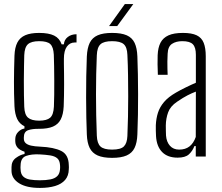

<svg xmlns="http://www.w3.org/2000/svg" viewBox="-20 -768 1087 942"><path d="M176 154Q110 154 73.8 131.2Q37.5 108.5 36.5 71.5Q36.5 66.5 36.5 61.8Q36.5 57 36.5 52Q36.5 22.5 58 6.8Q79.5 -9 100.5 -12.5V-23.5Q76 -32 65.8 -44.2Q55.5 -56.5 55 -73.5Q55 -75.5 54.8 -79.5Q54.5 -83.5 55 -87Q55.5 -106.5 69 -120.5Q82.5 -134.5 100 -137.5V-148.5Q75.5 -160.5 64.2 -184.5Q53 -208.5 51 -246.5Q49.5 -278 49 -307.8Q48.5 -337.5 48.5 -367.2Q48.5 -397 49.2 -428.5Q50 -460 51 -495Q52.5 -535 65.2 -559.5Q78 -584 104 -595.2Q130 -606.5 172 -606.5Q219 -606.5 245.5 -593.5Q272 -580.5 282.5 -550.5H293.5Q295 -573 312.5 -586.5Q330 -600 355.5 -600V-559.5H346.5Q322.5 -559.5 308 -539.2Q293.5 -519 293.5 -479.5V-455.5Q294 -432.5 294.2 -406.8Q294.5 -381 294.5 -354Q294.5 -327 294 -299.5Q293.5 -272 292.5 -246Q290.5 -206.5 278 -182.2Q265.5 -158 240 -147Q214.5 -136 172 -136Q138 -136.5 117.5 -129Q97 -121.5 97 -94V-87.5Q97 -74 106 -65.8Q115 -57.5 132.8 -53.5Q150.5 -49.5 177 -48.5Q245 -45.5 280.8 -27.2Q316.5 -9 317.5 41.5Q318 47 318 52.5Q318 58 317.5 63Q317 94.5 299.5 114.8Q282 135 250.5 144.5Q219 154 176 154ZM175.5 116.5Q205.5 116.5 227 112.2Q248.5 108 260.8 96.2Q273 84.5 274.5 61.5Q275 56.5 275 51.8Q275 47 274.5 42Q273 19 260.8 8.5Q248.5 -2 226.5 -5.5Q204.5 -9 175 -10.5Q134.5 -12.5 108 -3Q81.5 6.5 81 43.5Q80.5 49.5 80.5 53.5Q80.5 57.5 81 62.5Q81.5 85.5 93.2 97.2Q105 109 126.2 112.8Q147.5 116.5 175.5 116.5ZM172 -176Q209 -176 225.8 -190.2Q242.5 -204.5 244.5 -245Q245.5 -269.5 246 -302.8Q246.5 -336 246.2 -372.2Q246 -408.5 245.5 -442Q245 -475.5 244 -500Q242 -537 227 -551.5Q212 -566 172.5 -566Q133.5 -566 117 -551Q100.5 -536 99 -497Q98.5 -476 97.8 -442.8Q97 -409.5 97 -372Q97 -334.5 97.5 -300.2Q98 -266 99 -244Q100.5 -205 117.8 -190.5Q135 -176 172 -176Z M530 6.5Q486 6.5 459.2 -5.2Q432.5 -17 420 -42.2Q407.5 -67.5 406 -108.5Q404.5 -144 403.5 -190.8Q402.5 -237.5 402.5 -289.5Q402.5 -341.5 403.2 -393.2Q404 -445 406 -491Q408 -532.5 420.2 -557.8Q432.5 -583 459.2 -594.8Q486 -606.5 530 -606.5Q575 -606.5 601.8 -594.8Q628.5 -583 640.5 -557.5Q652.5 -532 654 -491Q655.5 -450.5 656.5 -403Q657.5 -355.5 657.5 -305.2Q657.5 -255 656.8 -205Q656 -155 654 -108.5Q652.5 -67.5 640.2 -42.2Q628 -17 601.2 -5.2Q574.5 6.5 530 6.5ZM530 -34Q572.5 -34 588 -49.8Q603.5 -65.5 605 -100.5Q607 -146.5 608 -195.5Q609 -244.5 609 -295.5Q609 -346.5 608.2 -397.8Q607.5 -449 605 -499.5Q603.5 -537 586.8 -551.5Q570 -566 530 -566Q489.5 -566 473 -550.8Q456.5 -535.5 455 -497Q453 -453 452 -404.5Q451 -356 451 -305.2Q451 -254.5 452 -203.2Q453 -152 455 -102.5Q456.5 -64.5 473 -49.2Q489.5 -34 530 -34ZM515 -640 592.5 -748H634L555 -640Z M851.5 5.5Q802.5 5.5 775.5 -22Q748.5 -49.5 745.5 -100Q745 -115 744.5 -126.8Q744 -138.5 744.5 -153.5Q746 -187 755 -215Q764 -243 784.8 -267.5Q805.5 -292 843 -313.5Q864.5 -326 891.5 -339.2Q918.5 -352.5 941 -362V-499.5Q941 -535 926.5 -550.5Q912 -566 874.5 -566Q843.5 -566 823.8 -552.8Q804 -539.5 802.5 -504.5Q801.5 -485.5 801.2 -466.2Q801 -447 801.5 -430.2Q802 -413.5 802.5 -401H754.5Q753 -429 753 -452.5Q753 -476 753.5 -497Q755 -534.5 767.5 -558.5Q780 -582.5 806.5 -594.5Q833 -606.5 877.5 -606.5Q920.5 -606.5 945 -594.8Q969.5 -583 979.5 -557.5Q989.5 -532 989.5 -492V0H940.5V-51.5H934Q924 -26 906.2 -10.2Q888.5 5.5 851.5 5.5ZM859 -34Q889.5 -34 909.5 -49.5Q929.5 -65 940.5 -96L941 -318.5Q921 -311 900 -300.2Q879 -289.5 849 -269Q816 -247 805 -217Q794 -187 793.5 -152.5Q793.5 -138.5 793.8 -125.8Q794 -113 794.5 -103Q797 -71.5 813.8 -52.8Q830.5 -34 859 -34Z"/></svg>

Font: Big Shoulders Text Thin ExtraLight
Style: Regular
Weight: 250
Version: Version 2.002